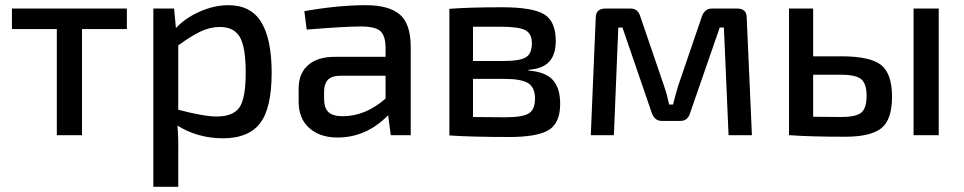

<svg xmlns="http://www.w3.org/2000/svg" viewBox="-20 -521 3715 740"><path d="M469 -409H296V0H199V-409H26V-488H469Z M651 -488 658 -413Q696 -453 751.5 -477Q807 -501 860 -501Q947 -501 987 -435.5Q1027 -370 1027 -241Q1027 -103 982 -45.5Q937 12 840 12Q742 12 664 -37Q668 13 667 62V199H571V-488ZM667 -346V-98Q766 -72 815 -72Q878 -72 902.5 -106.5Q927 -141 927 -242Q927 -339 904.5 -378Q882 -417 827 -417Q791 -417 755 -400.5Q719 -384 667 -346Z M1162 -407 1153 -478Q1283 -501 1390 -501Q1479 -501 1521 -465Q1563 -429 1563 -340V0H1486L1476 -77Q1392 9 1281 9Q1213 9 1172 -27.5Q1131 -64 1131 -129V-180Q1131 -238 1167.5 -270Q1204 -302 1270 -302H1466V-340Q1465 -385 1445 -402Q1425 -419 1369 -419Q1312 -419 1162 -407ZM1229 -167V-141Q1229 -105 1246 -89Q1263 -73 1301 -73Q1388 -73 1466 -141V-229H1288Q1256 -228 1242.5 -212Q1229 -196 1229 -167Z M2017 -252V-249Q2083 -244 2111 -212.5Q2139 -181 2139 -121Q2139 -47 2095 -20Q2051 7 1943 7Q1797 7 1712 1V-487Q1788 -493 1916 -493Q2032 -493 2077 -466Q2122 -439 2122 -363Q2122 -311 2097 -283.5Q2072 -256 2017 -252ZM1803 -286H1923Q1983 -286 2006.5 -300Q2030 -314 2030 -354Q2030 -392 2004 -405Q1978 -418 1911 -418H1803ZM1803 -70 1928 -69Q1993 -69 2017.5 -83.5Q2042 -98 2042 -141Q2042 -184 2015.5 -200.5Q1989 -217 1923 -217H1803Z M2723 -488H2822Q2858 -488 2858 -452L2878 0H2788L2770 -415H2754L2640 -86Q2631 -55 2603 -55H2530Q2503 -55 2492 -86L2379 -415H2363L2346 0H2257L2276 -452Q2276 -488 2313 -488H2411Q2439 -488 2448 -457L2540 -188Q2551 -156 2559 -118H2574Q2576 -126 2582.5 -150.5Q2589 -175 2593 -188L2685 -457Q2696 -488 2723 -488Z M3114 -304H3221Q3334 -304 3376 -270.5Q3418 -237 3418 -148Q3418 -60 3377 -27Q3336 6 3237 6Q3101 6 3023 0H3021V-488H3114ZM3598 -488V0H3501V-488ZM3114 -71 3221 -70Q3278 -70 3299 -86.5Q3320 -103 3320 -152Q3320 -198 3299.5 -215.5Q3279 -233 3221 -233H3114Z"/></svg>

Font: Exo 2.0 Medium
Style: Regular
Weight: 500
Designer: Natanael Gama
Version: Version 1.001;PS 001.001;hotconv 1.0.70;makeotf.lib2.5.58329